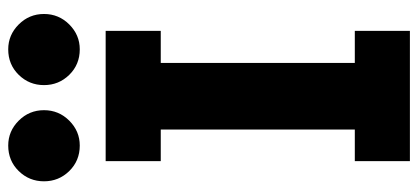

<svg xmlns="http://www.w3.org/2000/svg" viewBox="-295 -722 1017 467"><g transform="rotate(-90 213.5 -488.5)"><path d="M372 -606H294V-134H372V0H55V-134H132V-606H55V-740H372ZM6 -890Q6 -926 31 -951.5Q56 -977 93 -977Q128 -977 153.5 -951.5Q179 -926 179 -890Q179 -854 153.5 -828.5Q128 -803 93 -803Q56 -803 31 -828.5Q6 -854 6 -890ZM240 -890Q240 -926 265 -951.5Q290 -977 327 -977Q362 -977 387.5 -951.5Q413 -926 413 -890Q413 -854 387.5 -828.5Q362 -803 327 -803Q290 -803 265 -828.5Q240 -854 240 -890Z"/></g></svg>

Font: Arvo
Style: Bold
Weight: 700
Designer: Anton Koovit (Cyrillic Expansion: Cyreal)
Foundry: Anton Koovit, Yassin Baggar
Version: Version 3.000